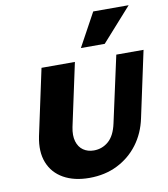

<svg xmlns="http://www.w3.org/2000/svg" viewBox="-99 -1010 971 1110"><g transform="rotate(-10 386.0 -455.0)"><path d="M336 17Q247 17 185 -18Q123 -53 97.5 -117.5Q72 -182 90 -271L173 -658H369L290 -290Q280 -241 290.5 -206Q301 -171 327 -153Q353 -135 389 -135Q438 -135 475 -167Q512 -199 527 -269L612 -658H772L689 -271Q671 -185 622.5 -120.5Q574 -56 501 -19.5Q428 17 336 17ZM417 -731 524 -927H732L557 -731Z"/></g></svg>

Font: Ysabeau Black
Style: Italic
Weight: 900
Italic angle: -12°
Version: Version 2.000;gftools[0.9.27.dev2+g8671c4b]